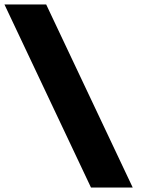

<svg xmlns="http://www.w3.org/2000/svg" viewBox="-335 -845 693 865"><path d="M-127 -825H-315L75 0H263Z"/></svg>

Font: Hussar
Style: BdOpOblFive
Weight: 700
Foundry: Cannot Into Space Fonts
Version: Version 2.00